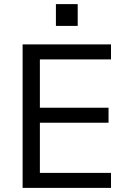

<svg xmlns="http://www.w3.org/2000/svg" viewBox="-20 -914 640 934"><path d="M90 0V-698H520V-625H174V-390H508V-317H174V-73H520V0ZM358 -894V-788H252V-894Z"/></svg>

Font: iA Writer Quattro V
Style: Regular
Weight: 400
Designer: Mike Abbink, Paul van der Laan, Pieter van Rosmalen, Oliver Reichenstein
Foundry: Information Architects Inc.
Version: Version 2.000